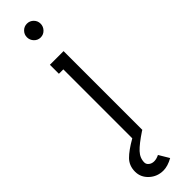

<svg xmlns="http://www.w3.org/2000/svg" viewBox="-310 -635 796 796"><g transform="rotate(-45 88.5 -236.5)"><path d="M69.8 -640.1Q81.5 -651.9 98.1 -651.9Q114.7 -651.9 126.5 -640.1Q138.2 -628.4 138.2 -611.8Q138.2 -595.2 126.5 -583Q114.7 -570.8 98.1 -570.8Q81.5 -570.8 69.8 -583Q58.1 -595.2 58.1 -611.8Q58.1 -628.4 69.8 -640.1ZM70.8 -411.1H44.9V-463.9H125V-2L121.1 0Q74.7 30.8 54.9 52Q35.2 73.2 35.2 99.1Q35.2 109.9 44.7 117.4Q54.2 125 67.9 125Q81.5 125 97.2 117.2L124 162.1Q93.3 179.2 67.9 179.2Q32.2 179.2 6.6 155.8Q-19 132.3 -19 99.1Q-19 64.5 3.2 41.7Q25.4 19 70.8 -6.8Z"/></g></svg>

Font: Rawengulk
Style: Demibold
Weight: 600
Version: Version 0.92